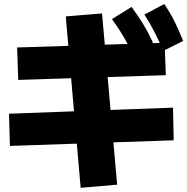

<svg xmlns="http://www.w3.org/2000/svg" viewBox="-20 -872 923 947"><path d="M377.8 54.4 304.4 -791.1 483.3 -805.6 557.8 38.9ZM28.9 -152.2 24.4 -311.1 833.3 -341.1 836.7 -180ZM70 -477.8 64.4 -637.8 792.2 -661.1 797.8 -501.1ZM635.6 -604.4Q611.1 -654.4 587.2 -695Q563.3 -735.6 532.2 -777.8L628.9 -837.8Q658.9 -797.8 685 -755Q711.1 -712.2 734.4 -662.2ZM785.6 -621.1Q763.3 -672.2 741.7 -714.4Q720 -756.7 692.2 -800L790 -852.2Q818.9 -810 840.6 -766.7Q862.2 -723.3 883.3 -670Z"/></svg>

Font: Paperlogy 9 Black
Style: Regular
Weight: 900
Designer: redesigned by Lee Juim, glyphs from Gmarket Sans & Montserrat
Foundry: PT&
Version: Version 1.001